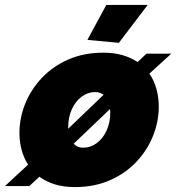

<svg xmlns="http://www.w3.org/2000/svg" viewBox="-72 -750 716 780"><path d="M411 -576 283 -588 360 -730H528ZM232 10Q187 10 151 -1Q115 -12 88 -32L47 6H-52L42 -81Q25 -108 16 -140.5Q7 -173 7 -209Q7 -271 30.5 -329Q54 -387 98.5 -434Q143 -481 206 -508.5Q269 -536 348 -536Q391 -536 425.5 -526Q460 -516 487 -498L523 -532H624L535 -451Q554 -423 563.5 -388.5Q573 -354 573 -317Q573 -256 549.5 -197.5Q526 -139 481.5 -92Q437 -45 374 -17.5Q311 10 232 10ZM205 -232V-227L349 -365Q334 -376 314 -376Q285 -376 260 -357.5Q235 -339 220 -306.5Q205 -274 205 -232ZM266 -150Q296 -150 321 -168.5Q346 -187 361 -219.5Q376 -252 376 -294Q376 -301 375 -307L227 -166Q242 -150 266 -150Z"/></svg>

Font: Raleway Black
Style: Italic
Weight: 900
Italic angle: -12°
Designer: Matt McInerney, Pablo Impallari, Rodrigo Fuenzalida
Foundry: Matt McInerney, Pablo Impallari, Rodrigo Fuenzalida
Version: Version 4.101;RELEASE